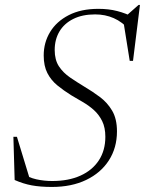

<svg xmlns="http://www.w3.org/2000/svg" viewBox="-20 -730 574 760"><path d="M495.5 -609Q464 -643.5 430.2 -658.2Q396.5 -673 356.5 -673Q306 -673 270 -655Q234 -637 215.2 -605.2Q196.5 -573.5 196.5 -532Q196.5 -493 213.2 -467.5Q230 -442 257.5 -423.2Q285 -404.5 315.5 -386Q346 -368 375.5 -346Q405 -324 424 -291.8Q443 -259.5 443 -210Q443 -145 411 -95.2Q379 -45.5 321.2 -17.8Q263.5 10 185.5 10Q140 10 106 3.8Q72 -2.5 38 -17.5L33 -188.5H47L100.5 -13L65.5 -45Q93.5 -27 124 -20.2Q154.5 -13.5 186.5 -13.5Q251.5 -13.5 298.5 -34.8Q345.5 -56 371.2 -95.2Q397 -134.5 397 -188.5Q397 -225 384.5 -250.5Q372 -276 351.8 -294.2Q331.5 -312.5 307.5 -326.2Q283.5 -340 261 -353.5Q231.5 -372 206.8 -392.2Q182 -412.5 167.5 -440.8Q153 -469 153 -510.5Q153 -561.5 178.2 -603.2Q203.5 -645 252 -670Q300.5 -695 369.5 -695Q410.5 -695 444.2 -686.2Q478 -677.5 509 -661.5L477.5 -665.5L528.5 -710.5H534L506.5 -489H493.5L467.5 -651.5Z"/></svg>

Font: Newsreader 36pt Light
Style: Italic
Weight: 300
Italic angle: -17°
Designer: Hugues Gentile
Foundry: Production Type
Version: Version 1.003